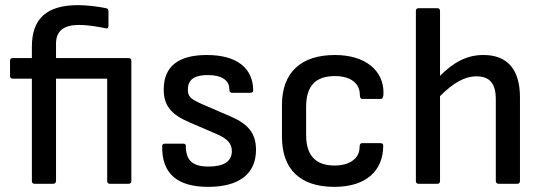

<svg xmlns="http://www.w3.org/2000/svg" viewBox="-20 -715 2113 747"><path d="M114 0H187C193 0 198 -4 198 -10V-409H397V-10C397 -4 401 0 407 0H480C487 0 491 -4 491 -10V-479C491 -485 487 -489 480 -489H198V-545C198 -595 228 -618 288 -618C321 -618 356 -612 391 -605C398 -603 402 -606 402 -614V-672C402 -678 399 -682 393 -683C366 -689 320 -695 284 -695C161 -695 104 -642 104 -533V-489H29C23 -489 19 -485 19 -479V-419C19 -413 23 -409 29 -409H104V-10C104 -4 108 0 114 0Z M790 12C911 12 976 -39 976 -132C976 -195 947 -232 877 -262L766 -310C721 -330 711 -339 711 -367C711 -405 736 -423 789 -423C841 -423 872 -403 872 -370C872 -358 876 -354 882 -354H954C961 -354 965 -357 965 -363C965 -451 900 -501 785 -501C673 -501 617 -456 617 -367C617 -305 645 -270 715 -240L826 -192C865 -175 882 -156 882 -127C882 -87 851 -67 791 -67C729 -67 703 -91 703 -147C703 -153 700 -156 694 -156H621C615 -156 611 -153 611 -147C609 -40 669 12 790 12Z M1281 12C1404 12 1471 -50 1471 -149C1471 -155 1467 -158 1460 -158H1388C1382 -158 1379 -153 1379 -142C1379 -100 1342 -71 1282 -71C1208 -71 1171 -110 1171 -190V-299C1171 -381 1208 -419 1283 -419C1343 -419 1380 -392 1380 -346C1380 -336 1383 -330 1389 -330H1461C1468 -330 1472 -336 1472 -353C1473 -441 1401 -501 1283 -501C1150 -501 1077 -432 1077 -307V-183C1077 -57 1147 12 1281 12Z M1608 0H1682C1688 0 1692 -4 1692 -10V-341C1744 -393 1788 -418 1834 -418C1885 -418 1909 -390 1909 -329V-10C1909 -4 1914 0 1920 0H1993C1999 0 2003 -4 2003 -10V-336C2003 -445 1954 -501 1861 -501C1798 -501 1747 -475 1692 -420V-673C1692 -679 1688 -683 1682 -683H1608C1602 -683 1598 -679 1598 -673V-10C1598 -4 1602 0 1608 0Z"/></svg>

Font: Sofia Sans Cond SemiBold
Style: Regular
Weight: 600
Width: 3
Designer: Botio Nikoltchev, Ani Petrova
Foundry: lettersoup
Version: Version 4.100